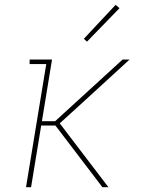

<svg xmlns="http://www.w3.org/2000/svg" viewBox="-20 -777 640 797"><path d="M88 0 172 -511H103V-530H196L154 -274H209L489 -530H518L339 -366L228 -265L430 0H405L210 -256H151L109 0ZM341 -604 328 -616 460 -757 476 -743Z"/></svg>

Font: Iosevka Curly Slab ThEx
Style: Italic
Weight: 100
Width: 7
Italic angle: -9°
Monospace: yes
Designer: Belleve Invis
Foundry: Belleve Invis
Version: Version 11.1.0; ttfautohint (v1.8.3)